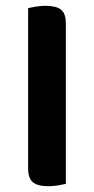

<svg xmlns="http://www.w3.org/2000/svg" viewBox="-20 -635 324 662"><path d="M147 7Q109 7 93 -7Q77 -21 77 -54V-607Q86 -609 103 -612Q120 -615 137 -615Q173 -615 190 -602Q207 -589 207 -554V-1Q198 1 181.5 4Q165 7 147 7Z"/></svg>

Font: Baloo Chettan 2 SemiBold
Style: Regular
Weight: 600
Designer: Maithili Shingre, Unnati Kotecha and Ek Type
Foundry: Ek Type
Version: Version 1.640;hotconv 1.0.111;makeotfexe 2.5.65597; ttfautoh